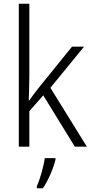

<svg xmlns="http://www.w3.org/2000/svg" viewBox="-20 -780 485 1021"><path d="M136 -373V-760H80V0H136V-189L210 -273L378 0H442L248 -313L427 -532H363L185 -312C168 -291 150 -266 135 -245H133C134 -288 136 -331 136 -373ZM275 69V61H218C213 103 191 178 176 211V221H208C238 177 264 115 275 69Z"/></svg>

Font: Noto Sans Gujarati SemiCondensed Light
Style: Regular
Weight: 300
Width: 4
Designer: Jelle Bosma - Monotype Design Team, Universal Thirst
Foundry: Monotype Imaging Inc.
Version: Version 2.106